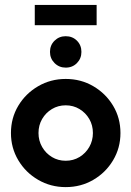

<svg xmlns="http://www.w3.org/2000/svg" viewBox="-20 -755 540 789"><path d="M250 13.9Q188.2 13.9 136.8 -16Q85.4 -45.8 55.2 -96.5Q25 -147.2 25 -208.3Q25 -270.1 55.2 -320.5Q85.4 -370.8 136.8 -400.7Q188.2 -430.6 250 -430.6Q312.5 -430.6 363.5 -400.7Q414.6 -370.8 444.8 -320.5Q475 -270.1 475 -208.3Q475 -147.2 444.8 -96.5Q414.6 -45.8 363.5 -16Q312.5 13.9 250 13.9ZM250 -94.4Q281.2 -94.4 306.6 -109.7Q331.9 -125 346.9 -151Q361.8 -177.1 361.8 -208.3Q361.8 -240.3 346.9 -266Q331.9 -291.7 306.6 -306.9Q281.2 -322.2 250 -322.2Q218.8 -322.2 193.4 -306.9Q168.1 -291.7 153.1 -266Q138.2 -240.3 138.2 -208.3Q138.2 -177.1 153.1 -151Q168.1 -125 193.4 -109.7Q218.8 -94.4 250 -94.4ZM250 -477.1Q222.9 -477.1 204.2 -495.8Q185.4 -514.6 185.4 -541.7Q185.4 -569.4 204.2 -587.8Q222.9 -606.2 250 -606.2Q277.8 -606.2 296.2 -587.8Q314.6 -569.4 314.6 -541.7Q314.6 -514.6 296.2 -495.8Q277.8 -477.1 250 -477.1ZM122.9 -651.4V-734.7H377.1V-651.4Z"/></svg>

Font: co2trust
Style: Bold
Weight: 700
Designer: Kristian Moeller
Foundry: Dicotype
Version: Version 1.000